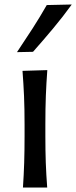

<svg xmlns="http://www.w3.org/2000/svg" viewBox="-20 -846 344 866"><path d="M83.5 0Q87.4 -58.1 89.1 -112.3Q90.8 -166.5 90.8 -231.9V-284.7Q90.8 -356 88.4 -412.4Q85.9 -468.8 81.5 -526.4L193.4 -529.8Q189 -470.7 186.8 -414.1Q184.6 -357.4 184.6 -284.7V-231.9Q184.6 -166.5 186.5 -112.3Q188.5 -58.1 192.9 0ZM56.6 -610.8Q92.8 -664.6 126.7 -717.3Q160.6 -770 190.9 -823.2L303.7 -825.7Q264.2 -771 219.7 -717.8Q175.3 -664.6 128.9 -612.3Z"/></svg>

Font: Pinar-FD Medium
Style: Regular
Weight: 500
Designer: Amin Abedi
Version: Version 3.000